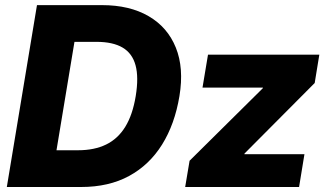

<svg xmlns="http://www.w3.org/2000/svg" viewBox="-20 -748 1311 768"><path d="M304.2 0H83L106.9 -147H292.5Q357.4 -147 404.5 -169.9Q451.7 -192.9 481.2 -241Q510.7 -289.1 522.9 -363.8Q535.2 -439 522.2 -486.8Q509.3 -534.7 470.5 -557.6Q431.6 -580.6 366.2 -580.6H175.8L200.2 -727.5H387.7Q498.5 -727.5 574.5 -683.3Q650.4 -639.2 683.3 -557.6Q716.3 -476.1 697.8 -363.8Q679.2 -251.5 628.4 -169.9Q577.6 -88.4 496.6 -44.2Q415.5 0 304.2 0ZM302.2 -727.5 181.6 0H7.3L127.9 -727.5ZM720.7 0 738.3 -105 1031.2 -395 1031.7 -397.5H790L812 -529.3H1257.3L1238.8 -416L958 -133.8L957.5 -131.3H1197.8L1176.3 0Z"/></svg>

Font: Inter 24pt ExtraBold
Style: Italic
Weight: 800
Italic angle: -9.3988°
Designer: Rasmus Andersson
Foundry: rsms
Version: Version 4.001;git-66647c0bb